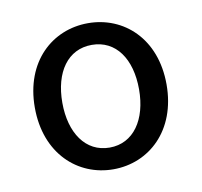

<svg xmlns="http://www.w3.org/2000/svg" viewBox="-53 -865 513 488"><g transform="rotate(-10 203.5 -620.5)"><path d="M203 -432C295 -432 373 -502 373 -621C373 -740 295 -809 203 -809C111 -809 33 -740 33 -621C33 -502 111 -432 203 -432ZM203 -488C141 -488 104 -543 104 -621C104 -700 141 -753 203 -753C265 -753 302 -700 302 -621C302 -543 265 -488 203 -488Z"/></g></svg>

Font: Kinto Sans
Style: Regular
Weight: 400
Designer: Authors: Ryoko NISHIZUKA  (kana & ideographs); Paul D. Hunt (Latin, Greek & Cyrillic); Wenlong ZHANG  (bopomofo); Sandol
Foundry: Adobe Systems Incorporated, ookami Inc.
Version: Version 0.001